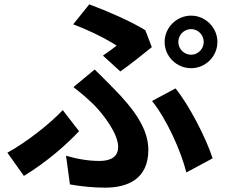

<svg xmlns="http://www.w3.org/2000/svg" viewBox="-20 -810 1040 884"><path d="M801 -617C801 -649 827 -676 860 -676C892 -676 918 -649 918 -617C918 -585 892 -558 860 -558C827 -558 801 -585 801 -617ZM738 -617C738 -550 793 -496 860 -496C926 -496 981 -550 981 -617C981 -683 926 -738 860 -738C793 -738 738 -683 738 -617ZM454 -554 534 -481C575 -509 652 -571 679 -593L649 -671C581 -713 474 -759 391 -790L317 -698C392 -670 473 -629 517 -600C503 -589 478 -570 454 -554ZM284 -93 302 39C351 48 409 54 464 54C568 54 663 14 663 -120C663 -212 604 -302 497 -409C471 -436 445 -461 416 -490L318 -409C351 -384 385 -354 410 -330C455 -285 524 -195 524 -134C524 -87 489 -69 438 -69C390 -69 338 -77 284 -93ZM838 -16 959 -81C929 -174 851 -326 788 -403L680 -345C747 -262 813 -116 838 -16ZM344 -206 269 -303C209 -239 100 -154 14 -107L90 0C197 -65 288 -146 344 -206Z"/></svg>

Font: Source Han Sans JP
Style: Bold
Weight: 700
Designer: Ryoko NISHIZUKA 西塚涼子 (kana, bopomofo & ideographs); Paul D. Hunt (Latin, Greek & Cyrillic); Sandoll Communications 산돌커뮤니
Foundry: Adobe
Version: Version 2.002;hotconv 1.0.116;makeotfexe 2.5.65601